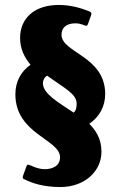

<svg xmlns="http://www.w3.org/2000/svg" viewBox="-20 -721 485 774"><path d="M404 -342C404 -495 228 -508 228 -581C228 -608 246 -627 284 -627C307 -627 322 -617 327 -617C333 -617 334 -623 336 -628L347 -659C352 -671 343 -674 338 -676C310 -687 268 -701 217 -701C117 -701 61 -646 61 -568C61 -523 79 -489 103 -460C63 -432 42 -390 42 -341C42 -180 222 -160 222 -87C222 -51 190 -39 160 -39C129 -39 101 -57 94 -57C89 -57 88 -55 85 -46L73 -13C69 -1 75 1 79 2C106 16 153 33 223 33C323 33 389 -32 389 -109C389 -164 365 -196 340 -222C381 -250 404 -292 404 -342ZM277 -267C214 -309 153 -343 153 -386C153 -396 158 -409 170 -416C240 -365 289 -343 289 -303C289 -292 288 -276 277 -267Z"/></svg>

Font: Fascinate
Style: Regular
Weight: 900
Designer: Astigmatic (AOETI)
Foundry: Astigmatic (AOETI)
Version: Version 1.000